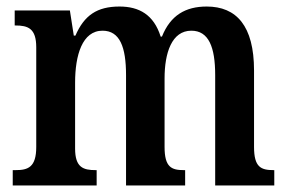

<svg xmlns="http://www.w3.org/2000/svg" viewBox="-20 -568 883 588"><path d="M19 0H276V-47H273C235 -47 210 -55 210 -113V-315C210 -399 232 -474 294 -474C347 -474 366 -424 366 -338V0H547V-47H543C505 -47 484 -56 484 -118V-328C484 -406 506 -474 566 -474C619 -474 639 -424 639 -338V0H820V-47H818C779 -47 758 -56 758 -118V-352C758 -489 704 -548 613 -548C548 -548 502 -521 476 -456H472C451 -523 406 -548 346 -548C277 -548 238 -521 211 -459H206L194 -536H25V-490H27C66 -490 91 -481 91 -423V-118C91 -56 66 -47 28 -47H19Z"/></svg>

Font: Noto Serif Sinhala Condensed SemiBold
Style: Regular
Weight: 600
Width: 3
Designer: Jelle Bosma - Monotype Design Team
Foundry: Monotype Imaging Inc.
Version: Version 2.007